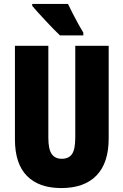

<svg xmlns="http://www.w3.org/2000/svg" viewBox="-20 -947 628 977"><path d="M533 -242Q533 -118 471 -54Q409 10 292 10Q178 10 117 -52Q56 -114 56 -238V-714H226V-246Q226 -188 243 -163.5Q260 -139 294 -139Q330 -139 346.5 -163Q363 -187 363 -247V-714H533ZM326 -927Q335 -908 350 -878.5Q365 -849 380 -822Q395 -795 404 -781V-767H285Q273 -778 253.5 -798Q234 -818 212.5 -841Q191 -864 172.5 -884.5Q154 -905 144 -917V-927Z"/></svg>

Font: Noto Sans ExtraCondensed Black
Style: Regular
Weight: 900
Width: 2
Designer: Monotype Design Team
Foundry: Monotype Imaging Inc.
Version: Version 2.013; ttfautohint (v1.8.4.7-5d5b)